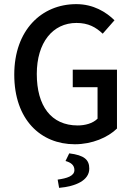

<svg xmlns="http://www.w3.org/2000/svg" viewBox="-20 -686 648 929"><path d="M342 12C426 12 502 -21 546 -64V-349H332V-264H452V-112L450 -110C428 -89 392 -79 356 -79C227 -79 158 -174 158 -328C158 -480 235 -575 350 -575C408 -575 444 -554 477 -523L534 -588C493 -628 432 -666 349 -666C181 -666 49 -540 49 -325C49 -107 177 12 342 12ZM297 93C322 100 340 112 340 137C340 166 303 177 259 183L266 223C346 216 412 187 412 130C412 87 388 65 315 56Z"/></svg>

Font: Falling Sky
Style: Light
Weight: 400
Designer: Paul D. Hunt
Foundry: Adobe Systems Incorporated
Version: Version 1.02